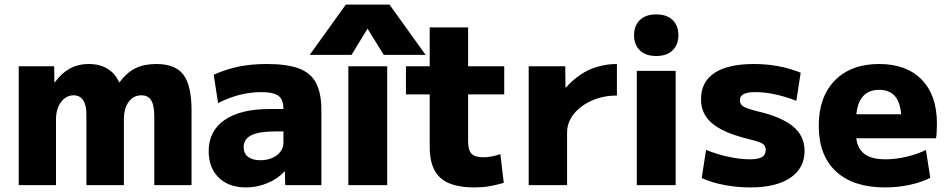

<svg xmlns="http://www.w3.org/2000/svg" viewBox="-20 -810 4148 840"><path d="M62 0V-520H217L218 -450H220Q249 -490 285.5 -510Q322 -530 368 -530Q416 -530 450 -509.5Q484 -489 501 -450H503Q535 -493 573 -511.5Q611 -530 664 -530Q747 -530 782.5 -483Q818 -436 818 -327V0H655V-302Q655 -349 641.5 -371Q628 -393 599 -393Q564 -393 543 -364.5Q522 -336 522 -287V0H358V-310Q358 -351 343.5 -372Q329 -393 302 -393Q269 -393 247 -363.5Q225 -334 225 -287V0Z M1056 10Q981 10 937 -33Q893 -76 893 -149Q893 -237 962.5 -285Q1032 -333 1159 -333H1220Q1220 -374 1198.5 -390.5Q1177 -407 1124 -407Q1076 -407 1028.5 -395Q981 -383 934 -359L915 -483Q968 -507 1023.5 -518.5Q1079 -530 1147 -530Q1235 -530 1287.5 -510.5Q1340 -491 1363 -446.5Q1386 -402 1386 -329V0H1228L1226 -60H1224Q1196 -28 1150.5 -9Q1105 10 1056 10ZM1119 -109Q1148 -109 1171 -119Q1194 -129 1207 -146.5Q1220 -164 1220 -186V-235H1184Q1114 -235 1080 -218.5Q1046 -202 1046 -166Q1046 -139 1065 -124Q1084 -109 1119 -109Z M1504 0V-520H1674V0ZM1335 -570 1493 -790H1684L1842 -570H1659L1589 -683H1587L1518 -570Z M2056 10Q1953 10 1906.5 -32Q1860 -74 1860 -167V-397H1756V-520H1860V-690H2028V-520H2186V-397H2028V-192Q2028 -153 2043 -137.5Q2058 -122 2094 -122Q2112 -122 2131.5 -125.5Q2151 -129 2169 -136L2184 -10Q2149 0 2119.5 5Q2090 10 2056 10Z M2293 0V-520H2453L2454 -427H2456Q2485 -460 2520 -483.5Q2555 -507 2595.5 -518.5Q2636 -530 2679 -530V-392Q2619 -392 2569.5 -370Q2520 -348 2490.5 -311.5Q2461 -275 2461 -230V0Z M2766 0V-500H2936V0ZM2851 -565Q2805 -565 2779.5 -589.5Q2754 -614 2754 -656Q2754 -698 2779.5 -722.5Q2805 -747 2851 -747Q2897 -747 2922.5 -722.5Q2948 -698 2948 -656Q2948 -614 2922.5 -589.5Q2897 -565 2851 -565Z M3263 10Q3205 10 3149.5 -0.5Q3094 -11 3050 -31L3069 -154Q3120 -134 3169.5 -123.5Q3219 -113 3261 -113Q3298 -113 3314 -123Q3330 -133 3330 -154Q3330 -166 3324 -174Q3318 -182 3302.5 -188Q3287 -194 3257 -201Q3183 -219 3137 -243Q3091 -267 3069 -299.5Q3047 -332 3047 -376Q3047 -452 3106 -491Q3165 -530 3279 -530Q3332 -530 3382 -521Q3432 -512 3483 -492L3464 -369Q3415 -388 3370 -397.5Q3325 -407 3285 -407Q3250 -407 3233.5 -398.5Q3217 -390 3217 -371Q3217 -360 3224 -351.5Q3231 -343 3247 -337Q3263 -331 3290 -324Q3344 -312 3384 -295Q3424 -278 3449.5 -257Q3475 -236 3487.5 -209Q3500 -182 3500 -150Q3500 -74 3437.5 -32Q3375 10 3263 10Z M3852 10Q3713 10 3637.5 -60Q3562 -130 3562 -260Q3562 -386 3632.5 -458Q3703 -530 3826 -530Q3946 -530 4012.5 -461.5Q4079 -393 4079 -270Q4079 -253 4078 -233Q4077 -213 4075 -205H3655V-310H3945L3924 -278Q3924 -350 3900 -383.5Q3876 -417 3826 -417Q3776 -417 3750.5 -382.5Q3725 -348 3725 -277V-227Q3725 -169 3756.5 -141Q3788 -113 3854 -113Q3899 -113 3947 -124.5Q3995 -136 4031 -154L4050 -32Q4013 -13 3961 -1.5Q3909 10 3852 10Z"/></svg>

Font: M PLUS 2 ExtraBold
Style: Regular
Weight: 800
Version: Version 1.001